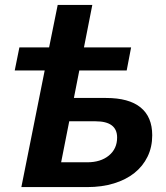

<svg xmlns="http://www.w3.org/2000/svg" viewBox="-20 -762 678 782"><path d="M59 -569H180L215 -742H356L322 -569H514L496 -475H303L281 -363H412Q505 -363 552.5 -324.5Q600 -286 600 -211Q600 -163 581 -124Q562 -85 527.5 -57.5Q493 -30 444 -15Q395 0 335 0H67L162 -475H40ZM335 -101Q390 -101 423.5 -128.5Q457 -156 457 -202Q457 -268 369 -268H262L229 -101Z"/></svg>

Font: Argentum Sans Medium
Style: Italic
Weight: 500
Italic angle: -11°
Designer: Julieta Ulanovsky (font), Cristiano Sobral (main changes and remaster)
Foundry: Julieta Ulanovsky (font), Cristiano Sobral (main changes and remaster)
Version: Version 2.007;June 15, 2022;FontCreator 14.0.0.2814 64-bit; 